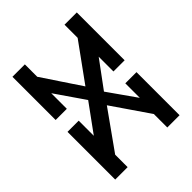

<svg xmlns="http://www.w3.org/2000/svg" viewBox="-70 -733 996 996"><g transform="rotate(45 428.0 -235.0)"><path d="M100 -62 403 -264H418L624 -409H747L454 -208H438L226 -62ZM51 1V-90H180L185 -81H368V1ZM455 1V-81H667L672 -90H805V1ZM51 -381V-471H402V-389H189L185 -381ZM592 -62 390 -209H385L110 -408H268L466 -262H472L753 -62ZM489 -389V-471H805V-381H675L672 -389Z"/></g></svg>

Font: BioRhyme SemiExpanded Medium
Style: Regular
Weight: 500
Width: 6
Designer: Aoife Mooney
Foundry: Aoife Mooney Type
Version: Version 1.600;gftools[0.9.33]